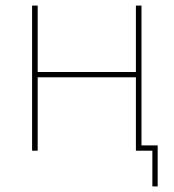

<svg xmlns="http://www.w3.org/2000/svg" viewBox="-20 -540 625 688"><path d="M526 128H545V-19H487V-520H467V-282H115V-520H95V0H115V-263H467V0H526Z"/></svg>

Font: Fixel Text Thin
Style: Regular
Weight: 100
Width: 4
Designer: AlfaBravo + MacPaw
Foundry: Kyrylo Tkachov, Marchela Mozhyna, Serhii Makarenko, Maria Weinstein, Zakhar Kryvoshyya
Version: Version 1.211